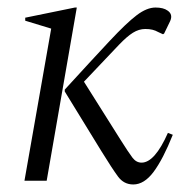

<svg xmlns="http://www.w3.org/2000/svg" viewBox="-20 -480 508 510"><path d="M334 10Q309 10 293.5 -11Q278 -32 249 -79L152 -237V-242Q227 -324 271.5 -371.5Q316 -419 343 -439.5Q370 -460 393 -460Q414 -460 425 -452Q440 -442 432 -424L416 -391L413 -389L400 -395Q393 -399 385 -401Q377 -403 366 -403Q349 -403 333 -393Q317 -383 296 -361L203 -263L300 -109Q322 -74 332 -61Q342 -48 356 -48Q391 -48 426 -127L439 -122Q413 -57 388 -23.5Q363 10 334 10ZM45 0 116 -404 47 -425V-433L179 -460H184L104 0Z"/></svg>

Font: Spectral Light
Style: Italic
Weight: 300
Italic angle: -10°
Designer: Jean-Baptiste Levee
Foundry: Production Type
Version: Version 2.001